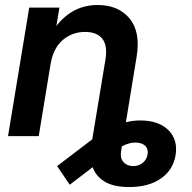

<svg xmlns="http://www.w3.org/2000/svg" viewBox="-20 -546 769 770"><path d="M498 204.1Q435.5 204.1 399.9 182.4Q364.3 160.6 351.6 124.5L259.8 194.8L209 120.1L350.1 12.7L352.1 0L402.8 -306.6Q412.1 -363.8 390.1 -390.9Q368.2 -418 321.3 -418Q270 -418 231.9 -385.7Q193.8 -353.5 182.6 -287.6L135.3 0H12.2L97.2 -515.6H218.3L206.1 -441.9Q271.5 -525.9 371.6 -525.9Q455.1 -525.9 499.8 -471.7Q544.4 -417.5 527.8 -317.9L484.9 -55.7Q514.2 -63 542 -63Q616.2 -63 655.3 -24.2Q694.3 14.6 684.1 76.7Q674.3 135.7 625.2 169.9Q576.2 204.1 498 204.1ZM468.8 40.5 465.8 59.1Q460.9 88.9 475.6 104.5Q490.2 120.1 514.2 120.1Q536.1 120.1 552.2 107.2Q568.4 94.2 571.8 73.2Q575.2 54.2 564.7 41.3Q554.2 28.3 531.2 26.4Q502.9 22.9 468.8 40.5Z"/></svg>

Font: Inter Display SemiBold
Style: Italic
Weight: 600
Italic angle: -9.39999°
Designer: Rasmus Andersson
Foundry: rsms
Version: Version 4.000;git-a52131595